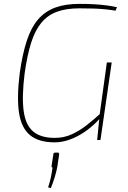

<svg xmlns="http://www.w3.org/2000/svg" viewBox="-20 -722 660 990"><path d="M388 -702Q434 -702 466.5 -700Q499 -698 526.5 -694.5Q554 -691 583 -685L576 -667Q545 -672 518 -674.5Q491 -677 461 -678Q431 -679 389 -679Q322 -679 274 -661.5Q226 -644 193.5 -605Q161 -566 140.5 -501.5Q120 -437 107 -343Q92 -223 102 -150Q112 -77 151 -44Q190 -11 263 -11Q309 -11 349 -29Q389 -47 425.5 -75.5Q462 -104 496 -135L500 -116Q473 -86 444 -62.5Q415 -39 384.5 -22.5Q354 -6 323 3Q292 12 262 12Q180 12 135 -25Q90 -62 78 -141Q66 -220 82 -347Q96 -445 118.5 -513Q141 -581 177 -622.5Q213 -664 265 -683Q317 -702 388 -702ZM556 -400 498 0H481L493 -120L494 -132L531 -400ZM278 65Q282 65 283.5 67Q285 69 285 75L276 135Q272 159 262.5 190.5Q253 222 242 248L228 244Q237 217 241.5 196Q246 175 251 142Q248 142 246.5 139.5Q245 137 246 133L255 75Q255 69 257.5 67Q260 65 267 65Z"/></svg>

Font: Exo 2 Thin
Style: Italic
Weight: 250
Italic angle: -8°
Designer: Natanael Gama
Foundry: Natanael Gama
Version: Version 2.010